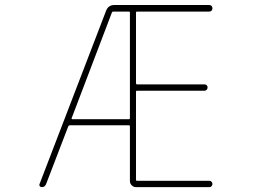

<svg xmlns="http://www.w3.org/2000/svg" viewBox="-20 -773 1040 770"><path d="M525.4 -22.5Q515.6 -22.5 508.3 -29.8Q501 -37.1 501 -46.9V-266.6Q501 -270.5 497.1 -270.5H259.8Q255.9 -270.5 253.9 -266.6L165 -35.2Q160.2 -22.5 147.5 -22.5Q142.6 -22.5 139.6 -26.4Q137.7 -29.3 137.7 -32.2Q137.7 -33.2 138.7 -35.2L405.3 -729.5Q414.1 -752.9 438.5 -752.9H819.3Q825.2 -752.9 828.6 -749Q832 -745.1 832 -739.7Q832 -734.4 828.6 -730.5Q825.2 -726.6 819.3 -726.6H530.3Q525.4 -726.6 525.4 -722.7V-439.5Q525.4 -434.6 530.3 -434.6H799.8Q805.7 -434.6 809.1 -431.2Q812.5 -427.7 812.5 -422.4Q812.5 -417 809.1 -413.1Q805.7 -409.2 799.8 -409.2H530.3Q525.4 -409.2 525.4 -405.3V-51.8Q525.4 -47.9 530.3 -47.9H820.3Q825.2 -47.9 828.6 -43.9Q832 -40 832 -35.2Q832 -30.3 828.6 -26.4Q825.2 -22.5 820.3 -22.5ZM267.6 -299.8Q265.6 -294.9 270.5 -294.9H497.1Q501 -294.9 501 -299.8V-722.7Q501 -726.6 497.1 -726.6H434.6Q429.7 -726.6 428.7 -722.7Z"/></svg>

Font: Rounded Mgen+ 1m thin
Style: Regular
Weight: 100
Designer: [Source Han Sans]
Ryoko NISHIZUKA  (kana & ideographs); Paul D. Hunt (Latin, Greek & Cyrillic); Wenlong ZHANG  (bopomofo
Version: Version 1.059.20150602